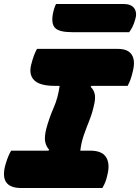

<svg xmlns="http://www.w3.org/2000/svg" viewBox="-38 -946 705 966"><path d="M477 0H69Q-46 0 -9 -123Q-2 -146 4.5 -161Q11 -176 18 -188H206L209 -193Q193 -211 189 -235Q185 -259 195 -299Q210 -354 232 -404Q254 -454 262 -514H238Q163 -514 134.5 -542Q106 -570 119 -621Q132 -672 148 -700H556Q606 -700 625 -670.5Q644 -641 630 -586Q625 -564 618.5 -546Q612 -528 604 -514H422L418 -509Q435 -493 439 -470.5Q443 -448 434 -413Q426 -376 411.5 -340Q397 -304 384 -267Q371 -230 366 -188H416Q475 -188 495.5 -155.5Q516 -123 503 -69Q498 -46 492.5 -31.5Q487 -17 477 0ZM244 -926H583Q623 -926 638 -903.5Q653 -881 642 -847Q635 -823 627.5 -809Q620 -795 612 -784H327Q260 -784 239.5 -805Q219 -826 228 -876Q234 -907 244 -926Z"/></svg>

Font: Recursive Mn Csl St Blk
Style: Italic
Weight: 900
Italic angle: -15°
Monospace: yes
Version: Version 1.079;hotconv 1.0.112;makeotfexe 2.5.65598; ttfautoh